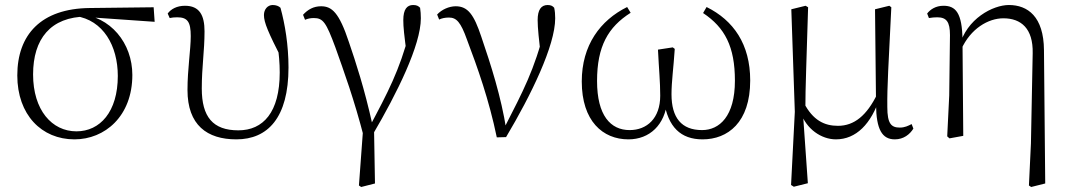

<svg xmlns="http://www.w3.org/2000/svg" viewBox="-20 -542 4271 766"><path d="M277 14C398 14 508 -78 508 -243C508 -369 422 -478 291 -487L281 -478C392 -462 450 -359 450 -239C450 -96 379 -18 285 -18C187 -18 112 -103 112 -245C112 -386 181 -475 326 -476L339 -473L597 -455L593 -513L338 -510C143 -508 49 -403 49 -241C49 -84 146 14 277 14Z M923 14C1048 14 1131 -72 1131 -273C1131 -362 1117 -446 1099 -511C1092 -518 1081 -522 1068 -522C1048 -522 1033 -505 1033 -482C1033 -452 1050 -413 1106 -303L1101 -370L1086 -373C1093 -325 1096 -290 1096 -253C1096 -94 1030 -22 931 -22C829 -22 785 -76 785 -189C785 -276 796 -338 796 -417C796 -481 776 -519 718 -519C686 -519 662 -506 649 -488L657 -470C665 -472 676 -473 687 -473C728 -473 741 -455 741 -398C741 -343 728 -267 728 -183C728 -43 806 14 923 14Z M1412 198 1421 204 1476 190 1472 -43 1466 -44C1434 -189 1399 -295 1372 -374C1333 -492 1304 -517 1261 -517C1231 -517 1208 -504 1189 -483L1197 -463C1208 -468 1220 -470 1232 -470C1269 -470 1281 -453 1318 -353C1351 -260 1393 -146 1433 10L1431 -60ZM1467 -5C1564 -170 1659 -362 1659 -469C1659 -485 1658 -497 1656 -511C1649 -518 1643 -522 1628 -522C1604 -522 1589 -505 1589 -462C1589 -433 1592 -406 1604 -315L1613 -410C1573 -260 1529 -176 1451 -30Z M1962 6 1999 5C2099 -163 2195 -360 2195 -469C2195 -485 2194 -497 2191 -511C2185 -518 2178 -522 2165 -522C2139 -522 2125 -503 2125 -462C2125 -430 2130 -384 2139 -311L2153 -427C2113 -264 2066 -177 1993 -34L1987 -24H2000C1980 -154 1938 -285 1900 -396C1871 -483 1847 -517 1798 -517C1772 -517 1742 -504 1724 -484L1732 -464C1742 -469 1755 -472 1771 -472C1801 -472 1818 -454 1843 -384C1885 -273 1931 -144 1962 6Z M2487 14C2572 14 2633 -44 2642 -139H2629C2645 -35 2696 14 2783 14C2883 14 2973 -53 2973 -221C2973 -366 2906 -461 2799 -514L2785 -490C2872 -432 2912 -356 2912 -220C2912 -78 2850 -23 2781 -23C2699 -23 2659 -72 2659 -166C2659 -217 2667 -270 2672 -347L2664 -353L2605 -344C2609 -262 2614 -217 2614 -160C2614 -70 2561 -23 2492 -23C2416 -23 2362 -81 2362 -219C2362 -357 2406 -434 2496 -491L2482 -514C2375 -461 2301 -362 2301 -217C2301 -59 2385 14 2487 14Z M3136 196 3147 203 3203 189 3184 -82 3193 -99C3193 -202 3198 -299 3204 -513L3194 -519L3137 -505L3151 -96ZM3550 14C3585 14 3610 -6 3624 -29L3617 -47C3603 -40 3590 -33 3570 -33C3536 -33 3520 -48 3520 -115C3519 -197 3525 -285 3536 -513L3528 -519L3471 -505L3475 -127V-124C3476 -26 3499 14 3550 14ZM3315 14C3395 14 3456 -47 3491 -155H3493L3480 -167C3438 -81 3388 -40 3323 -40C3269 -40 3223 -62 3187 -132L3171 -97H3173C3196 -26 3258 14 3315 14Z M3759 2 3768 10 3823 0 3820 -377V-381C3819 -492 3792 -519 3744 -519C3713 -519 3691 -504 3679 -488L3686 -470C3698 -472 3708 -473 3719 -473C3756 -473 3770 -455 3770 -402L3767 -161ZM4085 198 4094 204 4150 190 4145 -342C4144 -476 4080 -522 4005 -522C3942 -522 3836 -468 3807 -356H3805L3815 -345C3852 -428 3923 -469 3983 -469C4054 -469 4102 -428 4100 -330L4093 30Z"/></svg>

Font: Source Han Serif CN VF
Style: Regular
Weight: 250
Designer: Ryoko NISHIZUKA 西塚涼子 (kana & ideographs); Frank Grießhammer (Latin, Greek & Cyrillic); Wenlong ZHANG 张文龙 (bopomofo); San
Foundry: Adobe
Version: Version 2.002;hotconv 1.1.0;makeotfexe 2.6.0